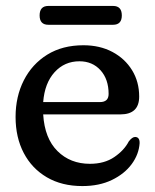

<svg xmlns="http://www.w3.org/2000/svg" viewBox="-20 -616 522 647"><path d="M449 -290.5Q449 -230.5 385.5 -230.5H125.5Q130.5 -149.5 173.8 -106.8Q217 -64 283 -64Q332 -64 365.2 -86.8Q398.5 -109.5 414 -139.5Q425.5 -154.5 435.5 -154.5Q451 -154 450.5 -133.5Q448 -96 423.8 -63Q399.5 -30 357 -9.5Q314.5 11 257.5 11Q188.5 11 138 -18.5Q87.5 -48 60 -100.5Q32.5 -153 32.5 -222Q32.5 -290.5 60.2 -345.2Q88 -400 139.2 -431.8Q190.5 -463.5 261 -463.5Q316.5 -463.5 358.8 -441Q401 -418.5 425 -379.5Q449 -340.5 449 -290.5ZM247.5 -409.5Q197.5 -409.5 164 -372.8Q130.5 -336 125.5 -272H316.5Q346 -272 346 -299.5Q346 -349 318.8 -379.2Q291.5 -409.5 247.5 -409.5ZM113.5 -564Q113.5 -596 143 -596H361Q390.5 -596 390.5 -564Q390.5 -532.5 361 -532.5H143Q113.5 -532.5 113.5 -564Z"/></svg>

Font: Fraunces 72pt S100
Style: Regular
Weight: 400
Version: Version 1.000; ttfautohint (v1.8.3)